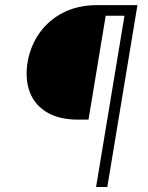

<svg xmlns="http://www.w3.org/2000/svg" viewBox="-20 -748 590 768"><path d="M514.6 -685.1H402.8L334 -269.5H293Q215.8 -269.5 166.7 -299.3Q117.7 -329.1 98.6 -381.1Q79.6 -433.1 90.3 -499Q101.6 -564.5 137.9 -616Q174.3 -667.5 232.9 -697.5Q291.5 -727.5 368.7 -727.5H522ZM364.3 0 484.9 -727.5H529.8L409.2 0Z"/></svg>

Font: Inter 20pt ExtraLight
Style: Italic
Weight: 250
Italic angle: -9.3988°
Version: Version 4.001;git-66647c0bb